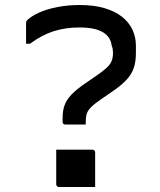

<svg xmlns="http://www.w3.org/2000/svg" viewBox="-20 -740 640 767"><path d="M360.1 7.1Q327.7 7.1 288.1 7.1Q248.5 7.1 215.6 7.1Q212.6 7.1 210.1 5.6Q207.6 4.1 206.1 1.6Q204.6 -0.9 204.6 -3.9V-142Q237.5 -142 277.1 -142Q316.7 -142 349.1 -142Q353.1 -142 355.1 -140.5Q357.1 -139 358.6 -137Q360.1 -135 360.1 -131ZM297.5 -720Q355.1 -720 397.4 -707.5Q439.6 -694.9 467.5 -673Q495.3 -651 509.1 -621.3Q522.9 -591.6 522.9 -557.7V-527.3Q522.9 -492.8 514 -467.4Q505.1 -442 484.2 -419.9Q463.3 -397.8 427 -373.2L388.4 -346.7Q359.4 -327.1 345.2 -313.3Q331 -299.5 326.7 -285.8Q322.4 -272.1 322.4 -250.4V-242.6H241.1Q237.7 -242.6 235.2 -243.9Q232.7 -245.2 231.4 -247.7Q230.1 -250.2 230.1 -253.6V-269.1Q230.1 -297.7 238 -319.7Q245.9 -341.7 266.5 -363.2Q287.2 -384.7 325.2 -410.1L360.4 -434.3Q389 -453.9 404.2 -467.4Q419.3 -481 425.3 -494.9Q431.4 -508.8 431.4 -528.8Q431.4 -536.6 430.3 -543.5Q429.3 -550.4 426.4 -556.6Q422.3 -592.8 390.6 -611.5Q358.9 -630.3 297.1 -630.3Q242.1 -630.3 195.2 -615.6Q148.3 -600.9 99.4 -565.2H84.1Q84.1 -586.2 84.1 -607.1Q84.1 -628.1 84.1 -649Q84.1 -652.4 85.1 -654.7Q86.1 -656.9 87.5 -658.3Q105.1 -675.9 136.9 -690Q168.6 -704.1 210.2 -712Q251.8 -720 297.5 -720Z"/></svg>

Font: Recursive Sans Linear Light
Style: Regular
Weight: 300
Version: Version 1.085